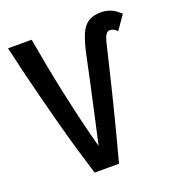

<svg xmlns="http://www.w3.org/2000/svg" viewBox="-128 -806 834 909"><g transform="rotate(-20 288.5 -351.5)"><path d="M194 0Q174 -65 154 -133Q134 -201 115.5 -270.5Q97 -340 78.5 -411Q60 -482 43 -552.5Q26 -623 10 -693H129Q141 -625 155 -550.5Q169 -476 185.5 -400Q202 -324 219.5 -250.5Q237 -177 255 -112Q273 -192 289 -265Q305 -338 320.5 -409Q336 -480 351 -552Q363 -604 377.5 -637.5Q392 -671 416.5 -687Q441 -703 480 -703Q507 -703 530 -693.5Q553 -684 577 -661L528 -591Q519 -601 510 -605Q501 -609 493 -609Q480 -609 472.5 -598.5Q465 -588 459.5 -567.5Q454 -547 447 -516Q432 -453 417.5 -393.5Q403 -334 388 -273.5Q373 -213 355.5 -146Q338 -79 317 0Z"/></g></svg>

Font: Ubuntu Sans Mono Medium
Style: Regular
Weight: 500
Monospace: yes
Designer: Dalton Maag Ltd
Foundry: Dalton Maag Ltd
Version: Version 1.006